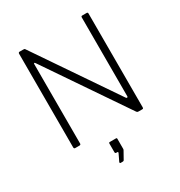

<svg xmlns="http://www.w3.org/2000/svg" viewBox="-221 -892 1198 1280"><g transform="rotate(-30 377.5 -252.5)"><path d="M636 -742Q645 -742 645 -732V-11Q645 -5 643 -2.5Q641 0 635 0H613Q607 0 602.5 -0.5Q598 -1 593 -7L175 -621Q170 -629 166.5 -628Q163 -627 163 -621V-10Q163 0 152 0H120Q110 0 110 -11V-731Q110 -742 120 -742H147Q153 -742 156.5 -741Q160 -740 163 -734L579 -123Q584 -116 588.5 -118Q593 -120 593 -125V-732Q593 -742 602 -742ZM332 237Q329 237 327.5 234Q326 231 327 228L353 174Q355 169 354 166.5Q353 164 349 164H341Q332 164 332 154V89Q332 80 339 80H387Q394 80 394 87V164Q394 165 393.5 167.5Q393 170 393 171L360 230Q358 234 355 235.5Q352 237 345 237Z"/></g></svg>

Font: Libre Franklin ExtraLight
Style: Regular
Weight: 250
Designer: Pablo Impallari, Rodrigo Fuenzalida, Nhung Nguyen
Foundry: Impallari Type
Version: Version 3.000